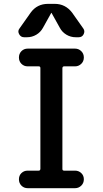

<svg xmlns="http://www.w3.org/2000/svg" viewBox="-20 -985 540 1005"><path d="M106.4 -790Q88.9 -790 80.1 -806.2Q71.3 -822.3 82 -835.9L140.6 -918.9Q173.8 -964.8 231.4 -964.8H266.6Q322.3 -964.8 357.4 -918.9L416 -835.9Q425.8 -822.3 418 -806.2Q410.2 -790 391.6 -790H377Q349.6 -790 327.1 -803.7Q304.7 -817.4 293 -839.8L250 -917Q250 -918 249 -918Q248 -918 248 -917L205.1 -839.8Q192.4 -816.4 169.9 -803.2Q147.5 -790 121.1 -790ZM315.4 -637.7Q307.6 -637.7 306.6 -628.9V-100.6Q306.6 -91.8 315.4 -91.8H373Q391.6 -91.8 405.3 -79.1Q418.9 -66.4 418.9 -46.4Q418.9 -26.4 405.3 -13.2Q391.6 0 373 0H125Q105.5 0 92.3 -13.2Q79.1 -26.4 79.1 -46.4Q79.1 -66.4 92.3 -79.1Q105.5 -91.8 125 -91.8H182.6Q190.4 -91.8 191.4 -100.6V-628.9Q191.4 -637.7 182.6 -637.7H125Q105.5 -637.7 92.3 -650.9Q79.1 -664.1 79.1 -684.1Q79.1 -704.1 92.3 -717.3Q105.5 -730.5 125 -730.5H373Q391.6 -730.5 405.3 -717.3Q418.9 -704.1 418.9 -684.1Q418.9 -664.1 405.3 -650.9Q391.6 -637.7 373 -637.7Z"/></svg>

Font: Rounded Mgen+ 1m medium
Style: Regular
Weight: 500
Designer: [Source Han Sans]
Ryoko NISHIZUKA  (kana & ideographs); Paul D. Hunt (Latin, Greek & Cyrillic); Wenlong ZHANG  (bopomofo
Version: Version 1.059.20150602